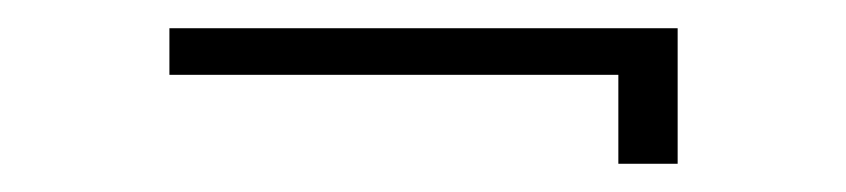

<svg xmlns="http://www.w3.org/2000/svg" viewBox="-20 -264 599 136"><path d="M418 -148V-211H100V-244H460V-148Z"/></svg>

Font: Josefin Slab
Style: Regular
Weight: 400
Designer: Santiago Orozco
Foundry: Typemade
Version: Version 1.000